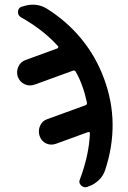

<svg xmlns="http://www.w3.org/2000/svg" viewBox="-20 -771 540 808"><path d="M221.7 -567.4Q224.6 -568.4 225.1 -571.8Q225.6 -575.2 223.6 -577.1Q162.1 -645.5 68.4 -698.2Q54.7 -706.1 55.7 -722.2Q56.6 -738.3 72.3 -743.2H73.2Q129.9 -762.7 175.8 -735.4Q260.7 -682.6 322.8 -606.9Q384.8 -531.2 418 -439.5Q487.3 -252.9 422.9 -56.6Q415 -31.2 395.5 -12.7Q376 5.9 349.6 14.6L347.7 15.6Q333 20.5 321.3 9.3Q309.6 -2 316.4 -16.6Q354.5 -117.2 358.4 -210Q358.4 -216.8 349.6 -214.8L215.8 -166Q193.4 -158.2 173.8 -167.5Q154.3 -176.8 146.5 -199.2Q139.6 -221.7 148.9 -242.2Q158.2 -262.7 178.7 -269.5L339.8 -328.1Q347.7 -331.1 345.7 -339.8Q337.9 -377 327.1 -406.2Q314.5 -442.4 298.8 -468.8Q294.9 -476.6 287.1 -473.6L126 -415Q103.5 -407.2 83.5 -416.5Q63.5 -425.8 54.7 -448.2Q47.9 -470.7 57.6 -491.2Q67.4 -511.7 87.9 -518.6Z"/></svg>

Font: Rounded Mgen+ 2m medium
Style: Regular
Weight: 500
Designer: [Source Han Sans]
Ryoko NISHIZUKA  (kana & ideographs); Paul D. Hunt (Latin, Greek & Cyrillic); Wenlong ZHANG  (bopomofo
Version: Version 1.059.20150602